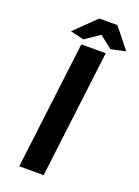

<svg xmlns="http://www.w3.org/2000/svg" viewBox="-165 -959 742 1028"><g transform="rotate(20 205.5 -445.0)"><path d="M83 0 172 -727H311L222 0ZM173 -756 96 -774 215 -890H318L411 -774L327 -756L256 -812Z"/></g></svg>

Font: Expletus Sans
Style: Bold Italic
Weight: 700
Italic angle: -7°
Version: Version 7.500